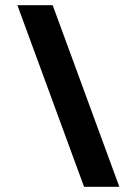

<svg xmlns="http://www.w3.org/2000/svg" viewBox="-20 -720 498 740"><path d="M440 0 183 -700H47L304 0Z"/></svg>

Font: Vanilla Cream ExtraBold
Style: Regular
Weight: 800
Designer: Jeremy Tribby, Jinavaṁso
Foundry: Tribby Type
Version: Version 1.422;Glyphs 3.1.2 (3151)